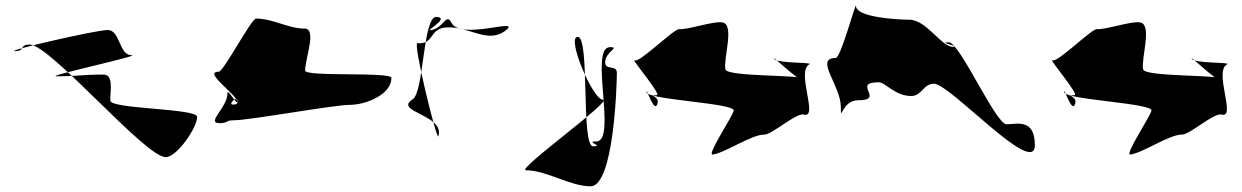

<svg xmlns="http://www.w3.org/2000/svg" viewBox="-20 -685 4347 672"><path d="M84 -529C156 -529 488 -135 560 -135C599 -135 670 -238 670 -276C670 -306 366 -303 366 -333C366 -370 378 -424 342 -424C267 -424 252 -418 178 -418C136 -418 482 -492 440 -492C396 -492 401 -580 357 -580C316 -580 -4 -506 32 -506C70 -506 46 -529 84 -529Z M811 -332C811 -310 776 -380 776 -358C776 -308 699 -254 749 -254C780 -254 768 -264 798 -264C854 -264 1148 -318 1204 -318C1262 -318 1350 -355 1350 -412C1350 -435 1048 -415 1048 -438C1048 -481 1090 -585 1046 -585C988 -585 936 -620 876 -620C860 -620 762 -434 746 -434C676 -434 866 -319 795 -319C776 -319 811 -352 811 -332Z M1441 -534C1500 -528 1482 -586 1542 -589C1624 -594 1688 -528 1752 -580C1804 -624 1594 -544 1561 -604C1542 -640 1536 -595 1498 -582C1446 -566 1562 -622 1508 -626C1459 -628 1465 -364 1424 -337C1356 -294 1539 -283 1514 -208C1509 -192 1424 -536 1441 -534Z M2090 -336C2129 -336 1783 -89 1821 -89C1893 -89 1975 -33 2047 -33C2129 -33 2139 -392 2139 -430C2139 -460 2098 -437 2098 -467C2098 -504 2152 -520 2115 -520C2041 -520 2141 -190 2067 -190C2025 -190 2097 -173 2056 -173C2012 -173 2046 -556 2002 -556C1961 -556 2055 -336 2090 -336Z M2279 -317C2267 -294 2239 -388 2243 -362C2245 -336 2553 -324 2548 -298C2544 -277 2453 -142 2474 -144C2521 -151 2609 -214 2655 -214C2682 -213 2767 -292 2794 -284C2846 -270 2765 -436 2813 -460C2829 -468 2695 -462 2689 -480C2683 -492 2775 -400 2787 -408C2809 -424 2524 -415 2519 -442C2511 -480 2551 -594 2511 -606C2483 -614 2387 -580 2357 -583C2338 -584 2216 -462 2201 -474C2185 -484 2297 -352 2279 -352C2245 -350 2295 -348 2279 -317Z M2923 -310C2923 -252 2925 -334 2983 -334C3081 -334 2958 -397 3056 -397C3079 -397 3112 -349 3169 -349C3207 -349 3211 -392 3249 -392C3305 -392 3602 -62 3602 -177C3602 -272 3537 -250 3503 -250C3465 -250 3339 -537 3301 -537C3258 -537 3349 -521 3315 -521C3275 -521 3222 -616 3163 -616C3123 -616 2976 -624 2976 -664C2976 -683 2923 -482 2905 -482C2829 -482 2923 -386 2923 -310Z M3741 -317C3729 -294 3701 -388 3705 -362C3707 -336 4015 -324 4010 -298C4006 -277 3915 -142 3936 -144C3983 -151 4071 -214 4117 -214C4144 -213 4229 -292 4256 -284C4308 -270 4227 -436 4275 -460C4291 -468 4157 -462 4151 -480C4145 -492 4237 -400 4249 -408C4271 -424 3986 -415 3981 -442C3973 -480 4013 -594 3973 -606C3945 -614 3849 -580 3819 -583C3800 -584 3678 -462 3663 -474C3647 -484 3759 -352 3741 -352C3707 -350 3757 -348 3741 -317Z"/></svg>

Font: CiSf CamouflageKit II
Style: Regular
Weight: 400
Version: Version 1